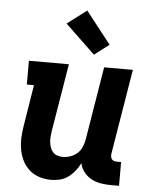

<svg xmlns="http://www.w3.org/2000/svg" viewBox="-55 -830 710 885"><g transform="rotate(5 300.0 -388.0)"><path d="M214 8Q186 8 159.5 -0.5Q133 -9 113 -27Q93 -45 81 -69.5Q69 -94 64.5 -121Q60 -148 61.5 -177Q63 -206 68 -234L98 -420H65V-530H250L198 -216Q196 -203 195 -190Q194 -177 195.5 -164.5Q197 -152 201 -140Q205 -128 213.5 -119Q222 -110 234 -106Q246 -102 259 -102Q276 -102 293.5 -108Q311 -114 325 -126Q339 -138 346.5 -155Q354 -172 357 -189L413 -530H546L481 -136Q480 -129 481 -122.5Q482 -116 486 -111Q490 -106 496.5 -104Q503 -102 509 -102H529V8H491Q467 8 443.5 4Q420 0 400 -11Q380 -22 366 -40Q352 -58 347 -81Q338 -62 324.5 -45Q311 -28 293.5 -15Q276 -2 255 3Q234 8 214 8ZM361 -584 223 -716 313 -784 429 -636Z"/></g></svg>

Font: Iosevka Curly Slab XBdEx
Style: Italic
Weight: 800
Width: 7
Italic angle: -9°
Monospace: yes
Designer: Belleve Invis
Foundry: Belleve Invis
Version: Version 11.1.0; ttfautohint (v1.8.3)